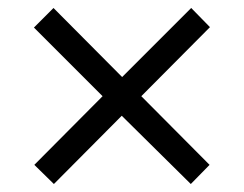

<svg xmlns="http://www.w3.org/2000/svg" viewBox="-20 -594 612 481"><path d="M459 -574 506 -526 334 -353 505 -181 458 -133 285 -304 115 -133 66 -181 237 -353 65 -525 114 -574 286 -401Z"/></svg>

Font: Stephens Clock
Style: Regular
Weight: 400
Designer: Peter Wiegel (catfonts.de) with slight modifications by DT1.org
Version: Version 0.9.1